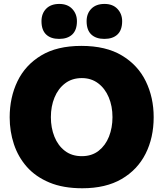

<svg xmlns="http://www.w3.org/2000/svg" viewBox="-20 -968 852 1002"><path d="M409.5 14.5Q309.5 14.5 237.8 -15.5Q166 -45.5 120.2 -97.2Q74.5 -149 52.5 -215.8Q30.5 -282.5 30.5 -355.5Q30.5 -459.5 71.2 -544Q112 -628.5 194.8 -678.5Q277.5 -728.5 404.5 -728.5Q533 -728.5 616.5 -678.2Q700 -628 741 -543.5Q782 -459 782 -356.5Q782 -249.5 739.8 -165.8Q697.5 -82 614.8 -33.8Q532 14.5 409.5 14.5ZM407 -153Q459 -153 494.8 -181Q530.5 -209 548.8 -255.2Q567 -301.5 567 -356.5Q567 -414 547.5 -460.2Q528 -506.5 492 -533.5Q456 -560.5 407 -560.5Q356 -560.5 319.8 -533Q283.5 -505.5 264.5 -459.2Q245.5 -413 245.5 -356.5Q245.5 -301 264 -254.8Q282.5 -208.5 318.5 -180.8Q354.5 -153 407 -153ZM524.5 -765Q481 -765 456.5 -788Q432 -811 432 -857.5Q432 -897.5 456.8 -922.5Q481.5 -947.5 525.5 -947.5Q568.5 -947.5 593 -921.5Q617.5 -895.5 617.5 -857.5Q617.5 -811 593 -788Q568.5 -765 524.5 -765ZM288.5 -765Q245 -765 220.8 -788Q196.5 -811 196.5 -857.5Q196.5 -897.5 221 -922.5Q245.5 -947.5 289.5 -947.5Q332.5 -947.5 357 -921.5Q381.5 -895.5 381.5 -857.5Q381.5 -811 357 -788Q332.5 -765 288.5 -765Z"/></svg>

Font: Heraclito ExtraBold
Style: Regular
Weight: 800
Designer: Kostas Bartsokas (font) & Cristiano Sobral (main changes)
Foundry: Kostas Bartsokas (font) & Cristiano Sobral (main changes)
Version: Version 1.00;July 8, 2020;FontCreator 13.0.0.2655 64-bit